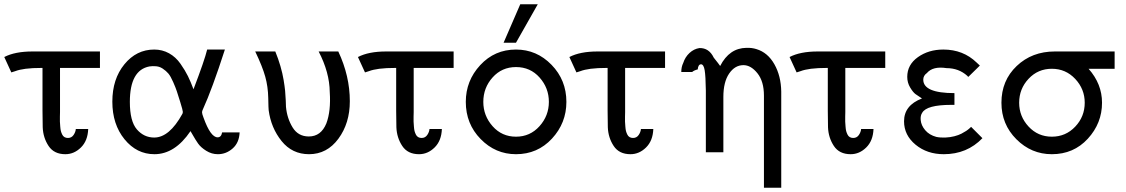

<svg xmlns="http://www.w3.org/2000/svg" viewBox="-28 -713 5271 899"><path d="M-8 -446Q42 -472 124 -472H440V-395H253V-188Q253 -183 252.5 -167Q252 -151 252.5 -143.5Q253 -136 254 -121.5Q255 -107 257 -99.5Q259 -92 263 -83.5Q267 -75 274 -71Q281 -67 290 -67Q307 -67 316.5 -81Q326 -95 327 -109H385Q383 -54 351 -22.5Q319 9 278 9Q225 9 199.5 -29.5Q174 -68 172 -117Q171 -142 171 -194V-395Q122 -395 92 -391Q62 -387 44 -380L25 -374Z M694 -481Q732 -481 763.5 -463.5Q795 -446 817 -414.5Q839 -383 852 -356.5Q865 -330 878 -295Q930 -431 942 -481H1025Q965 -295 922 -201Q918 -193 918 -187Q918 -180 925 -162Q958 -70 991 -70Q1008 -70 1012 -93H1094Q1092 -45 1061.5 -18Q1031 9 992 9Q963 9 937.5 -7Q912 -23 899.5 -41Q887 -59 876 -78.5Q865 -98 864 -99Q791 9 695 9Q612 9 555 -61Q498 -131 498 -237Q498 -343 554.5 -412Q611 -481 694 -481ZM580 -236Q580 -145 613 -107Q646 -69 694 -69Q765 -69 826 -180Q828 -183 828 -190Q828 -196 816 -235Q805 -270 800 -285.5Q795 -301 783 -328.5Q771 -356 760.5 -368.5Q750 -381 733.5 -392Q717 -403 697 -403Q689 -404 672 -402Q580 -385 580 -236Z M1167 -472H1261Q1275 -438 1285 -403.5Q1295 -369 1300 -338.5Q1305 -308 1307 -288Q1309 -268 1310 -242.5Q1311 -217 1311 -213Q1316 -159 1342 -116.5Q1368 -74 1418 -74Q1475 -74 1500 -135Q1522 -193 1516 -282Q1515 -374 1464 -472H1556Q1610 -357 1610 -239Q1610 -136 1556.5 -63.5Q1503 9 1419 9Q1340 9 1290.5 -52.5Q1241 -114 1230 -197Q1229 -202 1228 -254.5Q1227 -307 1214 -354Q1201 -401 1167 -472Z M1648 -446Q1698 -472 1780 -472H2096V-395H1909V-188Q1909 -183 1908.5 -167Q1908 -151 1908.5 -143.5Q1909 -136 1910 -121.5Q1911 -107 1913 -99.5Q1915 -92 1919 -83.5Q1923 -75 1930 -71Q1937 -67 1946 -67Q1963 -67 1972.5 -81Q1982 -95 1983 -109H2041Q2039 -54 2007 -22.5Q1975 9 1934 9Q1881 9 1855.5 -29.5Q1830 -68 1828 -117Q1827 -142 1827 -194V-395Q1778 -395 1748 -391Q1718 -387 1700 -380L1681 -374Z M2330 -513 2408 -693H2490L2388 -513ZM2153 -236Q2153 -335 2220.5 -408Q2288 -481 2388 -481Q2485 -481 2554.5 -409.5Q2624 -338 2624 -236Q2624 -137 2556.5 -64Q2489 9 2388 9Q2292 9 2222.5 -62Q2153 -133 2153 -236ZM2235 -236Q2235 -171 2278.5 -122Q2322 -73 2388 -73Q2454 -73 2498 -122Q2542 -171 2542 -236Q2542 -301 2498.5 -350Q2455 -399 2388 -399Q2322 -399 2278.5 -350.5Q2235 -302 2235 -236Z M2638 -446Q2688 -472 2770 -472H3086V-395H2899V-188Q2899 -183 2898.5 -167Q2898 -151 2898.5 -143.5Q2899 -136 2900 -121.5Q2901 -107 2903 -99.5Q2905 -92 2909 -83.5Q2913 -75 2920 -71Q2927 -67 2936 -67Q2953 -67 2962.5 -81Q2972 -95 2973 -109H3031Q3029 -54 2997 -22.5Q2965 9 2924 9Q2871 9 2845.5 -29.5Q2820 -68 2818 -117Q2817 -142 2817 -194V-395Q2768 -395 2738 -391Q2708 -387 2690 -380L2671 -374Z M3162 -376Q3162 -400 3171 -418Q3180 -446 3200.5 -465Q3221 -484 3247 -488Q3292 -489 3314 -443Q3339 -412 3344 -404Q3387 -488 3467 -489Q3492 -490 3514 -483Q3567 -467 3598 -412Q3629 -357 3630 -284V166H3549V-265Q3549 -332 3518.5 -370Q3488 -408 3453 -408Q3413 -408 3386 -368.5Q3359 -329 3359 -259V0H3277V-289Q3276 -357 3271.5 -384Q3267 -411 3255 -412Q3241 -412 3239 -388Q3222 -384 3213 -376Z M3669 -446Q3719 -472 3801 -472H4117V-395H3930V-188Q3930 -183 3929.5 -167Q3929 -151 3929.5 -143.5Q3930 -136 3931 -121.5Q3932 -107 3934 -99.5Q3936 -92 3940 -83.5Q3944 -75 3951 -71Q3958 -67 3967 -67Q3984 -67 3993.5 -81Q4003 -95 4004 -109H4062Q4060 -54 4028 -22.5Q3996 9 3955 9Q3902 9 3876.5 -29.5Q3851 -68 3849 -117Q3848 -142 3848 -194V-395Q3799 -395 3769 -391Q3739 -387 3721 -380L3702 -374Z M4205 -145Q4205 -220 4289 -252Q4270 -264 4258.5 -272.5Q4247 -281 4233.5 -303.5Q4220 -326 4220 -353Q4220 -410 4270 -445.5Q4320 -481 4389 -481Q4482 -481 4545 -420L4560 -406L4506 -353Q4505 -354 4503 -355.5Q4501 -357 4501 -358Q4461 -394 4404 -394Q4340 -404 4312 -371Q4295 -359 4295 -340Q4295 -277 4441 -277V-222H4426Q4311 -222 4290 -185Q4281 -172 4283 -151Q4285 -126 4304 -103.5Q4323 -81 4356 -72Q4375 -68 4399 -69Q4421 -70 4440.5 -75Q4460 -80 4473.5 -87Q4487 -94 4496 -100Q4505 -106 4511.5 -112Q4518 -118 4519 -119L4572 -66Q4500 9 4391 9Q4313 9 4259 -35.5Q4205 -80 4205 -145Z M4661 -232Q4661 -336 4732.5 -404Q4804 -472 4911 -472H5191V-391H5069Q5132 -320 5132 -232Q5132 -136 5065.5 -63.5Q4999 9 4897 9Q4801 9 4731 -61Q4661 -131 4661 -232ZM4744 -232Q4744 -168 4788 -120.5Q4832 -73 4897 -73Q4962 -73 5006.5 -120Q5051 -167 5051 -232Q5051 -296 5006.5 -343.5Q4962 -391 4897 -391Q4832 -391 4788 -344Q4744 -297 4744 -232Z"/></svg>

Font: Coval
Style: Light
Weight: 300
Foundry: Context Ltd
Version: Version 001.000